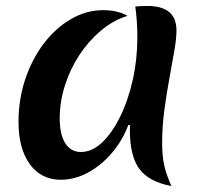

<svg xmlns="http://www.w3.org/2000/svg" viewBox="-20 -590 675 643"><path d="M410 -172Q390 -119 354.5 -77.5Q319 -36 274.5 -12Q230 12 184 12Q118 12 80 -40Q42 -92 42 -182Q42 -257 64.5 -324.5Q87 -392 126.5 -444Q166 -496 217.5 -526Q269 -556 326 -556Q373 -556 407 -537Q359 -522 318 -487.5Q277 -453 246 -406Q215 -359 197.5 -304Q180 -249 180 -193Q180 -140 198.5 -110.5Q217 -81 251 -81Q288 -81 321.5 -112.5Q355 -144 382 -198.5Q409 -253 424.5 -322Q440 -391 440 -465Q440 -495 438 -522Q436 -549 433 -568Q447 -570 474 -570Q571 -570 571 -488Q571 -462 564 -421Q557 -380 547.5 -329Q538 -278 530.5 -222Q523 -166 523 -111Q523 -68 530 -36.5Q537 -5 554 33Q479 19 447 -24Q415 -67 415 -154Q415 -165 416 -170Z"/></svg>

Font: Merienda SemiBold
Style: Regular
Weight: 600
Designer: Eduardo Rodriguez Tunni
Foundry: Eduardo Rodriguez Tunni
Version: Version 2.001; ttfautohint (v1.8.4.7-5d5b)